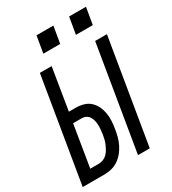

<svg xmlns="http://www.w3.org/2000/svg" viewBox="-223 -1059 1048 1173"><g transform="rotate(-30 301.0 -472.0)"><path d="M397 0 519 -735H602L480 0ZM7 0 129 -735H212L164 -441H212Q240 -441 266.5 -433.5Q293 -426 312 -408.5Q331 -391 342.5 -367Q354 -343 358.5 -316.5Q363 -290 361.5 -262Q360 -234 355 -206Q351 -181 344.5 -156.5Q338 -132 326.5 -108.5Q315 -85 298 -64Q281 -43 259 -28Q237 -13 212 -6.5Q187 0 162 0ZM162 -74Q178 -74 194 -80Q210 -86 222 -98Q234 -110 242.5 -125Q251 -140 257.5 -155Q264 -170 267.5 -186Q271 -202 274 -217Q276 -233 277.5 -249.5Q279 -266 278.5 -281.5Q278 -297 274.5 -312Q271 -327 263 -340Q255 -353 241.5 -360Q228 -367 212 -367H151L103 -74ZM436 -826 456 -944H575L555 -826ZM206 -826 226 -944H345L325 -826Z"/></g></svg>

Font: Iosevka SS04 Extended
Style: Italic
Weight: 400
Width: 7
Italic angle: -9°
Monospace: yes
Designer: Belleve Invis
Foundry: Belleve Invis
Version: Version 19.0.0; ttfautohint (v1.8.4)